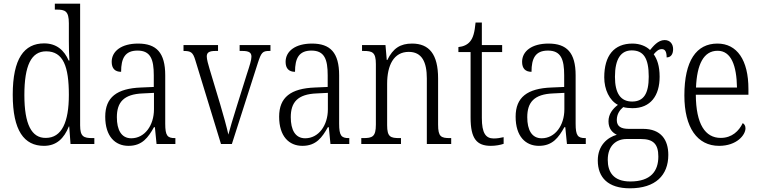

<svg xmlns="http://www.w3.org/2000/svg" viewBox="-20 -780 4117 1040"><path d="M218 10C287 10 327 -31 353 -95H355L362 0H491V-32H481C433 -32 414 -40 414 -101V-760H277V-728H286C332 -728 353 -721 353 -654V-555C353 -521 354 -484 356 -452H352C328 -507 287 -545 219 -545C111 -545 49 -463 49 -267C49 -72 111 10 218 10ZM228 -33C151 -32 112 -107 112 -265C112 -425 149 -502 230 -502C323 -502 353 -419 353 -266C353 -119 315 -33 228 -33Z M676 10C751 10 783 -36 814 -91H819L828 0H930V-32H927C887 -32 875 -45 875 -110V-372C875 -495 827 -544 728 -544C638 -544 585 -503 585 -445C585 -409 603 -391 636 -391C636 -464 657 -506 725 -506C796 -506 813 -458 813 -372V-309L744 -306C613 -301 550 -253 550 -148C550 -41 604 10 676 10ZM691 -31C637 -31 613 -77 613 -145C613 -225 649 -270 754 -274L814 -277V-188C814 -101 764 -31 691 -31Z M1038 -454 1177 0H1236L1377 -440C1395 -495 1402 -504 1438 -504H1445V-536H1278V-504H1293C1329 -504 1342 -495 1342 -473C1342 -455 1333 -427 1317 -378L1264 -209C1241 -136 1224 -78 1217 -51C1209 -88 1189 -161 1173 -214L1115 -407C1108 -430 1100 -459 1100 -474C1100 -495 1112 -504 1147 -504H1161V-536H974V-504C1014 -504 1025 -497 1038 -454Z M1618 10C1693 10 1725 -36 1756 -91H1761L1770 0H1872V-32H1869C1829 -32 1817 -45 1817 -110V-372C1817 -495 1769 -544 1670 -544C1580 -544 1527 -503 1527 -445C1527 -409 1545 -391 1578 -391C1578 -464 1599 -506 1667 -506C1738 -506 1755 -458 1755 -372V-309L1686 -306C1555 -301 1492 -253 1492 -148C1492 -41 1546 10 1618 10ZM1633 -31C1579 -31 1555 -77 1555 -145C1555 -225 1591 -270 1696 -274L1756 -277V-188C1756 -101 1706 -31 1633 -31Z M1937 0H2152V-32H2145C2095 -32 2077 -38 2077 -102V-326C2077 -427 2113 -499 2194 -499C2266 -499 2292 -443 2292 -355V0H2424V-32H2418C2369 -32 2353 -39 2353 -105V-355C2353 -486 2305 -544 2212 -544C2149 -544 2109 -519 2078 -455H2075L2068 -536H1941V-504H1949C1997 -504 2016 -497 2016 -433V-105C2016 -39 1997 -32 1947 -32H1937Z M2639 10C2665 10 2691 5 2708 -1V-37C2689 -33 2675 -30 2654 -30C2611 -30 2590 -59 2590 -141V-498H2700V-536H2590V-658H2556C2551 -605 2543 -575 2526 -555C2512 -538 2491 -528 2463 -525V-498H2529V-143C2529 -29 2562 10 2639 10Z M2899 10C2974 10 3006 -36 3037 -91H3042L3051 0H3153V-32H3150C3110 -32 3098 -45 3098 -110V-372C3098 -495 3050 -544 2951 -544C2861 -544 2808 -503 2808 -445C2808 -409 2826 -391 2859 -391C2859 -464 2880 -506 2948 -506C3019 -506 3036 -458 3036 -372V-309L2967 -306C2836 -301 2773 -253 2773 -148C2773 -41 2827 10 2899 10ZM2914 -31C2860 -31 2836 -77 2836 -145C2836 -225 2872 -270 2977 -274L3037 -277V-188C3037 -101 2987 -31 2914 -31Z M3392 240C3531 240 3600 169 3600 59C3600 -22 3561 -82 3463 -82H3386C3344 -82 3321 -95 3321 -130C3321 -163 3338 -185 3356 -200C3367 -196 3392 -194 3406 -194C3504 -194 3553 -262 3553 -364C3553 -424 3539 -460 3521 -486C3537 -505 3549 -514 3565 -514C3584 -514 3591 -497 3591 -469C3615 -469 3626 -488 3626 -514C3626 -540 3611 -563 3580 -563C3544 -563 3518 -529 3501 -509C3481 -529 3447 -544 3406 -544C3306 -544 3253 -479 3253 -361C3253 -295 3281 -236 3327 -212C3299 -191 3276 -162 3276 -123C3276 -82 3298 -61 3321 -50C3271 -36 3218 7 3218 89C3218 182 3274 240 3392 240ZM3404 -230C3342 -230 3311 -274 3311 -364C3311 -462 3344 -507 3402 -507C3465 -507 3494 -466 3494 -365C3494 -272 3466 -230 3404 -230ZM3394 203C3302 203 3272 151 3272 86C3272 8 3319 -27 3374 -27H3452C3518 -27 3546 0 3546 68C3546 146 3506 203 3394 203Z M3875 10C3971 10 4018 -49 4018 -85C4018 -100 4011 -109 4003 -113C3983 -71 3945 -33 3884 -33C3800 -33 3750 -107 3749 -267H4034V-298C4034 -455 3972 -544 3866 -544C3752 -544 3687 -451 3687 -263C3687 -89 3757 10 3875 10ZM3972 -306H3750C3755 -431 3791 -505 3867 -505C3941 -505 3970 -424 3972 -306Z"/></svg>

Font: Noto Serif Thai Condensed Light
Style: Regular
Weight: 300
Width: 3
Designer: Monotype Design Team
Foundry: Monotype Imaging Inc.
Version: Version 2.002